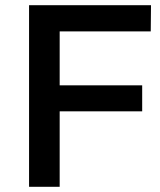

<svg xmlns="http://www.w3.org/2000/svg" viewBox="-20 -720 615 740"><path d="M92 -700H562L561 -599H210V-391H528V-291H210V0H92Z"/></svg>

Font: Argentum Sans
Style: Regular
Weight: 400
Designer: Julieta Ulanovsky, Owen Earl, Chris M. Simpson, Rasmus Andersson, Cristiano Sobral
Foundry: The Argentum Sans Project Authors
Version: Version 3.135; ttfautohint (v1.8.4.7-5d5b-dirty)